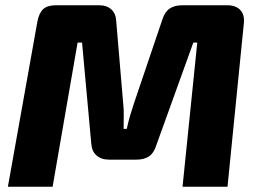

<svg xmlns="http://www.w3.org/2000/svg" viewBox="-20 -710 976 730"><path d="M844 -690Q877 -690 894 -671.5Q911 -653 907 -620L845 0H674L730 -548H715L574 -157Q565 -128 546.5 -115.5Q528 -103 498 -103H395Q365 -103 347 -119Q329 -135 327 -164L292 -548H275L180 0H10L122 -627Q128 -660 144 -675Q160 -690 192 -690H357Q386 -690 403.5 -674Q421 -658 422 -628L448 -321Q451 -296 450.5 -271Q450 -246 450 -220H462Q468 -248 475 -271.5Q482 -295 490 -319L597 -635Q606 -664 624.5 -677Q643 -690 673 -690Z"/></svg>

Font: Exo 2 ExtraBold
Style: Italic
Weight: 800
Italic angle: -8°
Designer: Natanael Gama
Foundry: Natanael Gama
Version: Version 2.010